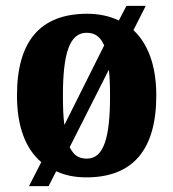

<svg xmlns="http://www.w3.org/2000/svg" viewBox="-20 -596 592 656"><path d="M121 -42 79 40H146L172 -11C202 3 235 10 275 10C432 10 514 -82 514 -270C514 -373 485 -447 436 -493L478 -576H412L386 -526C355 -541 318 -549 278 -549C120 -549 38 -458 38 -270C38 -164 67 -88 121 -42ZM336 -441 200 -169C196 -197 195 -231 195 -270C195 -412 217 -484 276 -484C305 -484 323 -470 336 -441ZM277 -54C248 -54 232 -66 218 -93L352 -358C355 -331 356 -301 356 -268C356 -127 335 -54 277 -54Z"/></svg>

Font: Noto Serif Sinhala Condensed ExtraBold
Style: Regular
Weight: 800
Width: 3
Designer: Jelle Bosma - Monotype Design Team
Foundry: Monotype Imaging Inc.
Version: Version 2.007